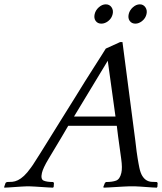

<svg xmlns="http://www.w3.org/2000/svg" viewBox="-39 -859 747 885"><path d="M525.5 -665H514.5L448.6 -635C444.2 -627.7 437.1 -616.3 427.3 -601C417.4 -585.7 406.1 -568 393.5 -548C380.9 -528 367.3 -506.5 352.6 -483.5C338 -460.5 323.6 -437.3 309.6 -414C280 -366.7 254.8 -326.3 234.1 -293C213.4 -259.7 195.9 -231.5 181.6 -208.5C167.3 -185.5 155.7 -166.8 146.7 -152.5C137.7 -138.2 130.4 -126.7 124.7 -118C119.1 -109.3 114.9 -102.8 112.2 -98.5C109.6 -94.2 106.9 -90.3 104.1 -87C92.2 -70.3 81.4 -57.5 71.7 -48.5C61.9 -39.5 52.6 -32.8 43.6 -28.5C34.6 -24.2 26 -21.7 17.8 -21C9.7 -20.3 1.3 -20 -7.4 -20L-13.3 -16L-19.5 2L-19.4 6C-14.7 6 -7.8 5.7 1.3 5C10.5 4.3 20.2 3.7 30.3 3C40.5 2.3 50.3 1.7 59.8 1C69.3 0.3 76.3 0 81 0H100C104.7 0 111.9 0.3 121.8 1C131.6 1.7 142 2.3 152.8 3C163.7 3.7 174 4.3 183.8 5C193.7 5.7 200.9 6 205.6 6L208.5 2L209.7 -16L205.6 -20C186.3 -20 171.8 -22.2 162.1 -26.5C152.4 -30.8 149.8 -42.7 154.3 -62C157.9 -77.3 168 -98.8 184.7 -126.5C201.4 -154.2 222.3 -189 247.3 -231L275.4 -279H499.4L505.3 -231C511 -189 515.8 -154.2 519.7 -126.5C523.6 -98.8 523.9 -77.3 520.3 -62C515.8 -42.7 507.8 -30.8 496.1 -26.5C484.4 -22.2 468.9 -20 449.6 -20L444.7 -16L437.5 2L438.6 6C443.3 6 451 5.7 461.8 5C472.7 4.3 484 3.7 495.8 3C507.6 2.3 518.9 1.7 529.8 1C540.6 0.3 548.3 0 553 0H586C590.7 0 597.4 0.3 606.3 1C615.1 1.7 624.5 2.3 634.3 3C644.2 3.7 653.7 4.3 662.8 5C672 5.7 678.9 6 683.6 6L686.5 2L687.7 -16L683.6 -20C675 -20 666.5 -20.3 658.3 -21C650.2 -21.7 642.6 -24.2 635.6 -28.5C628.6 -32.8 622.3 -39.5 616.7 -48.5C611.1 -57.5 606.6 -70.3 603.1 -87C602.2 -91.7 601.1 -97.2 599.9 -103.5C598.7 -109.8 597.3 -117.7 595.8 -127C594.3 -136.3 592.6 -147.7 590.7 -161C588.8 -174.3 586.8 -191 584.7 -211ZM302.3 -322 457.7 -579 493.3 -322ZM397.3 -794C394.4 -781.3 396 -770.8 402 -762.5C408.1 -754.2 416.8 -750 428.2 -750C439.5 -750 450.3 -754.2 460.5 -762.5C470.8 -770.8 477.4 -781.3 480.3 -794C483.1 -806 481.3 -816.5 475.1 -825.5C468.8 -834.5 460 -839 448.7 -839C437.4 -839 426.7 -834.5 416.6 -825.5C406.5 -816.5 400.1 -806 397.3 -794ZM554.3 -794C551.4 -781.3 553 -770.8 559 -762.5C565.1 -754.2 573.8 -750 585.2 -750C595.8 -750 606.3 -754.2 616.5 -762.5C626.8 -770.8 633.4 -781.3 636.3 -794C639.1 -806 637.3 -816.5 631.1 -825.5C624.8 -834.5 616.4 -839 605.7 -839C594.4 -839 583.7 -834.5 573.6 -825.5C563.5 -816.5 557.1 -806 554.3 -794Z"/></svg>

Font: Quattrocento
Style: Italic
Weight: 400
Italic angle: -13°
Designer: Pablo Impallari
Foundry: Pablo Impallari, Igino Marini, Branda Gallo
Version: Version 2.000